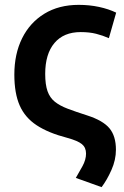

<svg xmlns="http://www.w3.org/2000/svg" viewBox="-20 -566 509 790"><path d="M166 -262Q166 -344 204 -389Q242 -434 312 -434Q348 -434 375.5 -427Q403 -420 428 -409L458 -514Q427 -529 387.5 -537.5Q348 -546 304 -546Q222 -546 162.5 -509.5Q103 -473 71 -408.5Q39 -344 39 -259Q39 -182 61 -132Q83 -82 131 -50.5Q179 -19 256 1Q300 13 317 27Q334 41 334 66Q334 91 319.5 117.5Q305 144 292 166L398 204Q420 175 438.5 133.5Q457 92 457 50Q457 -6 430.5 -38Q404 -70 339 -91Q292 -106 259 -118.5Q226 -131 205.5 -147.5Q185 -164 175.5 -191Q166 -218 166 -262Z"/></svg>

Font: Repo DemiBold
Style: Regular
Weight: 600
Designer: Stefan Peev
Foundry: Context Ltd
Version: Version 1.502